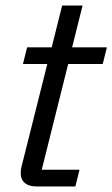

<svg xmlns="http://www.w3.org/2000/svg" viewBox="-20 -670 404 690"><path d="M111.7 0Q78.3 0 63.8 -17.9Q49.2 -35.8 57.5 -71.7L150 -440H62.5L77.5 -500H165.8L203.3 -650H276.7L239.2 -500H364.2L349.2 -440H225L130 -60H265.8L250.8 0Z"/></svg>

Font: Funnel Sans Light
Style: Italic
Weight: 300
Italic angle: -14.036°
Designer: NORD ID, Kristian Moeller
Foundry: Dicotype
Version: Version 1.000